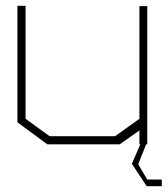

<svg xmlns="http://www.w3.org/2000/svg" viewBox="-20 -497 577 661"><path d="M537 121V144H485L434 67L463 0H460V-48L392 0H143L40 -76V-477H68V-88L151 -28H376L460 -88V-476H487V0H483L456 68L469 91L487 121Z"/></svg>

Font: Turret Road ExtraLight
Style: Regular
Weight: 275
Designer: Noponies
Foundry: Noponies
Version: Version 1.001; ttfautohint (v1.8)